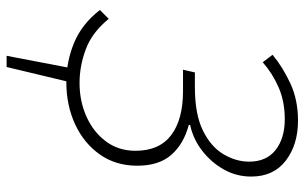

<svg xmlns="http://www.w3.org/2000/svg" viewBox="-186 -524 899 566"><g transform="rotate(90 263.0 -241.5)"><path d="M145 188 181 0H223L178 188ZM222 12Q162 12 106.5 -11Q51 -34 10 -87L36 -113Q76 -64 125.5 -45.5Q175 -27 225 -27Q279 -27 324.5 -47.5Q370 -68 397.5 -105Q425 -142 425 -192Q425 -262 379 -297Q333 -332 249 -332H186L194 -367H237Q317 -367 365 -390.5Q413 -414 435 -451Q457 -488 457 -527Q457 -578 422.5 -605Q388 -632 332 -632Q280 -632 238.5 -614Q197 -596 164 -567L142 -596Q178 -626 226.5 -648.5Q275 -671 336 -671Q407 -671 454 -635Q501 -599 501 -533Q501 -490 480.5 -453Q460 -416 425.5 -389Q391 -362 349 -353V-349Q405 -334 437 -297.5Q469 -261 469 -197Q469 -134 436 -87Q403 -40 347 -14Q291 12 222 12Z"/></g></svg>

Font: Source Sans 3 Light
Style: Italic
Weight: 300
Italic angle: -11°
Designer: Paul D. Hunt
Foundry: Adobe
Version: Version 3.046;hotconv 1.0.118;makeotfexe 2.5.65603